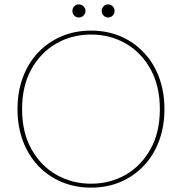

<svg xmlns="http://www.w3.org/2000/svg" viewBox="-20 -850 832 878"><path d="M396 8Q323 8 261.5 -18Q200 -44 154.5 -92Q109 -140 84.5 -206Q60 -272 60 -351Q60 -430 84.5 -496Q109 -562 154.5 -610Q200 -658 261.5 -684Q323 -710 396 -710Q470 -710 531 -684Q592 -658 637.5 -610Q683 -562 707.5 -496Q732 -430 732 -351Q732 -272 707.5 -206Q683 -140 637.5 -92Q592 -44 531 -18Q470 8 396 8ZM396 -10Q484 -10 555 -51Q626 -92 668.5 -168.5Q711 -245 711 -351Q711 -457 668.5 -533.5Q626 -610 555 -651Q484 -692 396 -692Q309 -692 237.5 -651Q166 -610 123.5 -533.5Q81 -457 81 -351Q81 -245 123.5 -168.5Q166 -92 237.5 -51Q309 -10 396 -10ZM341 -770Q328 -770 319.5 -779Q311 -788 311 -800Q311 -812 319.5 -821Q328 -830 341 -830Q353 -830 362 -821Q371 -812 371 -800Q371 -788 362 -779Q353 -770 341 -770ZM475 -770Q462 -770 453.5 -779Q445 -788 445 -800Q445 -812 453.5 -821Q462 -830 475 -830Q487 -830 495.5 -821Q504 -812 504 -800Q504 -788 495.5 -779Q487 -770 475 -770Z"/></svg>

Font: Poppins Variable
Style: Regular
Weight: 100
Designer: Jonny Pinhorn
Foundry: Indian Type Foundry
Version: Version 6.000